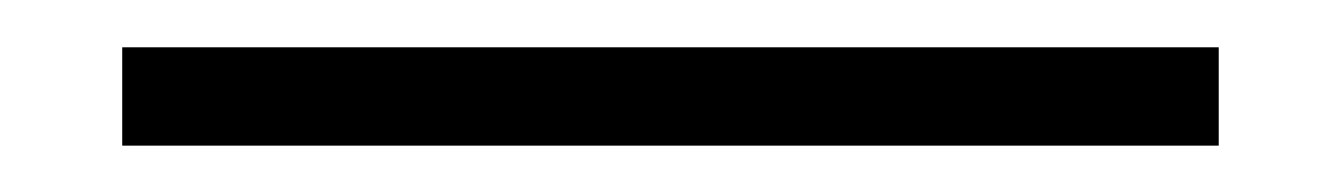

<svg xmlns="http://www.w3.org/2000/svg" viewBox="-20 34 573 82"><path d="M32.2 54.2H500.5V96.2H32.2Z"/></svg>

Font: Vidaloka 
Style: Regular
Weight: 400
Designer: Cyreal (www.cyreal.org)
Foundry: Cyreal (www.cyreal.org)
Version: Version 1.011